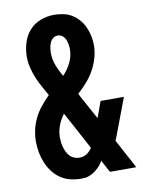

<svg xmlns="http://www.w3.org/2000/svg" viewBox="-85 -802 645 868"><g transform="rotate(-10 237.5 -367.5)"><path d="M217 8Q192 8 167.5 2Q143 -4 122.5 -18Q102 -32 87 -52Q72 -72 62.5 -95.5Q53 -119 48.5 -143.5Q44 -168 44 -193Q44 -221 50.5 -248.5Q57 -276 69.5 -301Q82 -326 100 -348Q118 -370 138 -390Q126 -412 113.5 -434Q101 -456 91.5 -479.5Q82 -503 76 -527.5Q70 -552 70 -578Q70 -609 79.5 -640.5Q89 -672 110 -696Q131 -720 161.5 -731.5Q192 -743 224 -743Q245 -743 266.5 -738.5Q288 -734 306 -723Q324 -712 338 -695.5Q352 -679 360.5 -660Q369 -641 373.5 -619.5Q378 -598 378 -577Q378 -547 369.5 -518Q361 -489 346.5 -463Q332 -437 312 -414.5Q292 -392 270 -372Q272 -368 274.5 -364Q277 -360 279 -355L337 -249L364 -323H471L410 -161Q407 -154 404.5 -147Q402 -140 399 -134L471 0H350L320 -56Q307 -33 285 -15.5Q263 2 237 7H229ZM217 -464Q239 -487 253.5 -516Q268 -545 268 -577Q268 -588 266 -600Q264 -612 259.5 -622.5Q255 -633 245.5 -640.5Q236 -648 224 -648Q212 -648 202.5 -640.5Q193 -633 188.5 -622Q184 -611 182 -599Q180 -587 180 -576Q180 -546 191 -517.5Q202 -489 217 -464ZM227 -87Q245 -87 260 -97Q275 -107 284 -122L252 -182L191 -295Q174 -273 164 -246.5Q154 -220 154 -193Q154 -181 155.5 -169Q157 -157 160.5 -145.5Q164 -134 169.5 -123Q175 -112 183.5 -103.5Q192 -95 203.5 -91Q215 -87 227 -87Z"/></g></svg>

Font: Iosevka QP
Style: Bold
Weight: 700
Designer: Belleve Invis
Foundry: Belleve Invis
Version: Version 20.0.0; ttfautohint (v1.8.4)